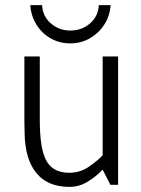

<svg xmlns="http://www.w3.org/2000/svg" viewBox="-20 -720 550 748"><path d="M250 8Q166 8 122 -45.5Q78 -99 76 -198L75 -250V-500H135V-250Q135 -172 147.5 -127.5Q160 -83 185.5 -65Q211 -47 250 -47Q292 -47 325.5 -70Q359 -93 380 -115V-500H440V0H410L380 -59Q355 -33 322 -12.5Q289 8 251 8H250ZM144 -700Q146 -657 178 -629Q210 -601 254 -601Q299 -601 331 -629Q363 -657 365 -700H411Q408 -658 386.5 -624.5Q365 -591 330.5 -571Q296 -551 254 -551Q212 -551 177.5 -570.5Q143 -590 122 -624Q101 -658 98 -700Z"/></svg>

Font: Epunda Sans Light
Style: Regular
Weight: 300
Designer: Simon Atzbach
Foundry: typofactur
Version: Version 2.204; ttfautohint (v1.8.4.7-5d5b)